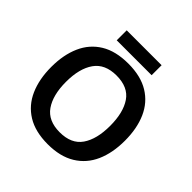

<svg xmlns="http://www.w3.org/2000/svg" viewBox="-223 -1048 1237 1237"><g transform="rotate(45 395.0 -429.5)"><path d="M731 -358Q731 -247 694.5 -164.5Q658 -82 583 -36Q508 10 395 10Q281 10 206.5 -36Q132 -82 95.5 -165Q59 -248 59 -359Q59 -469 95.5 -551.5Q132 -634 206.5 -679.5Q281 -725 396 -725Q509 -725 583.5 -679.5Q658 -634 694.5 -551.5Q731 -469 731 -358ZM194 -358Q194 -237 242 -168Q290 -99 395 -99Q501 -99 548.5 -168Q596 -237 596 -358Q596 -479 549 -548Q502 -617 396 -617Q291 -617 242.5 -548Q194 -479 194 -358ZM554 -869V-778H236V-869Z"/></g></svg>

Font: Noto Sans Tamil SemiBold
Style: Regular
Weight: 600
Designer: Jelle Bosma - Monotype Design Team
Foundry: Monotype Imaging Inc.
Version: Version 2.004; ttfautohint (v1.8.4.7-5d5b)